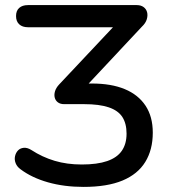

<svg xmlns="http://www.w3.org/2000/svg" viewBox="-20 -725 678 754"><path d="M308 9Q232 9 168.5 -9Q105 -27 61 -60Q47 -70 41.5 -84Q36 -98 39 -111.5Q42 -125 50.5 -134Q59 -143 73 -144.5Q87 -146 103 -136Q146 -108 194.5 -93.5Q243 -79 301 -79Q362 -79 401 -92.5Q440 -106 458.5 -133Q477 -160 477 -200Q477 -240 460.5 -265.5Q444 -291 407 -303.5Q370 -316 310 -316H232Q217 -316 207.5 -323Q198 -330 195 -341.5Q192 -353 196 -366.5Q200 -380 212 -393L450 -646V-618H90Q68 -618 55.5 -629.5Q43 -641 43 -662Q43 -683 55.5 -694Q68 -705 90 -705H517Q533 -705 543.5 -697.5Q554 -690 557.5 -677.5Q561 -665 556.5 -649.5Q552 -634 537 -620L303 -370L284 -397H341Q417 -397 470 -375Q523 -353 551.5 -310Q580 -267 580 -204Q580 -137 550.5 -89Q521 -41 461 -16Q401 9 308 9Z"/></svg>

Font: Nunito SemiBold
Style: Regular
Weight: 600
Designer: Vernon Adams
Foundry: Vernon Adams
Version: Version 3.602